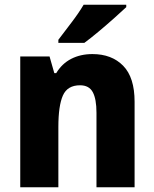

<svg xmlns="http://www.w3.org/2000/svg" viewBox="-20 -786 648 806"><path d="M368 -559Q449 -559 497 -510Q545 -461 545 -359V0H385V-313Q385 -370 369.5 -399Q354 -428 316 -428Q263 -428 244 -385Q225 -342 225 -253V0H65V-549H188L208 -479H216Q240 -519 279 -539Q318 -559 368 -559ZM510 -756Q491 -738 459.5 -710Q428 -682 394 -653.5Q360 -625 334 -606H225V-619Q250 -652 280.5 -692Q311 -732 331 -766H510Z"/></svg>

Font: Noto Sans Arabic SemCond ExtBd
Style: Regular
Weight: 800
Width: 4
Designer: Monotype Design Team, Nadine Chahine, Nizar Qandah and Khaled Hosny
Foundry: Monotype Imaging Inc.
Version: Version 2.012; ttfautohint (v1.8.4.7-5d5b)